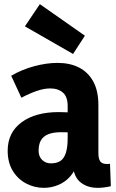

<svg xmlns="http://www.w3.org/2000/svg" viewBox="-20 -888 560 925"><path d="M332 -628 100 -761 172 -868 389 -716ZM330 -114H354Q345 -69 320 -40Q295 -11 261 3Q227 17 191 17Q146 17 106 -4Q66 -25 41.5 -65Q17 -105 17 -162Q17 -249 83.5 -298.5Q150 -348 264 -348Q284 -348 316.5 -346.5Q349 -345 372 -340V-244Q347 -248 324.5 -249.5Q302 -251 273 -251Q237 -251 213 -241.5Q189 -232 177.5 -212.5Q166 -193 166 -162Q166 -134 183 -117.5Q200 -101 225 -101Q254 -101 271.5 -113Q289 -125 297.5 -152Q306 -179 306 -223V-377Q306 -422 283 -442Q260 -462 222 -462Q192 -462 156 -449.5Q120 -437 83 -417L34 -523Q83 -552 143 -568.5Q203 -585 257 -585Q317 -585 361 -562.5Q405 -540 429.5 -495Q454 -450 454 -382V-151Q454 -123 463 -110.5Q472 -98 494 -98Q497 -98 501.5 -98Q506 -98 510 -99L514 9Q498 13 481.5 15Q465 17 451 17Q397 17 363.5 -13.5Q330 -44 330 -114Z"/></svg>

Font: Yaldevi ExtraLight
Style: Regular
Weight: 200
Designer: Sol Matas, Rajitha Manaperi, Kosala Senevirathne
Foundry: Mooniak
Version: Version 1.100